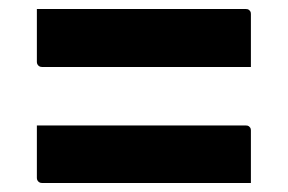

<svg xmlns="http://www.w3.org/2000/svg" viewBox="-20 -513 640 427"><path d="M62 -493H526Q531 -493 533 -491.5Q535 -490 536.5 -488Q538 -486 538 -482Q538 -451 538 -423Q538 -395 538 -364H74Q70 -364 67.5 -365.5Q65 -367 63.5 -369.5Q62 -372 62 -375Q62 -406 62 -434Q62 -462 62 -493ZM62 -234H526Q531 -234 533 -232.5Q535 -231 536.5 -229Q538 -227 538 -223Q538 -193 538 -165Q538 -137 538 -106H74Q70 -106 67.5 -107.5Q65 -109 63.5 -111.5Q62 -114 62 -117Q62 -148 62 -176Q62 -204 62 -234Z"/></svg>

Font: Recursive
Style: Bold
Weight: 700
Version: Version 1.085